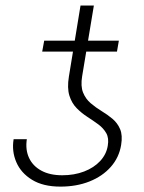

<svg xmlns="http://www.w3.org/2000/svg" viewBox="-20 -673 527 702"><path d="M374 -140.1Q378.9 -168 368.4 -186.3Q357.9 -204.6 339.4 -218.3Q320.8 -231.9 299.6 -245.6Q278.3 -259.3 260.3 -277.6Q242.2 -295.9 233.6 -323.7Q225.1 -351.6 231.9 -393.1L274.4 -652.8H323.2L280.3 -394Q274.4 -357.9 283.7 -334.7Q293 -311.5 311.5 -295.7Q330.1 -279.8 351.6 -266.8Q373 -253.9 391.4 -238.5Q409.7 -223.1 419.2 -200.7Q428.7 -178.2 422.9 -143.1Q415.5 -97.2 385 -62.7Q354.5 -28.3 307.1 -9.5Q259.8 9.3 200.7 9.3Q137.7 9.3 97.2 -15.6Q56.6 -40.5 39.6 -80.3Q22.5 -120.1 29.8 -164.1H78.1Q72.3 -125.5 86.2 -95.7Q100.1 -65.9 131.1 -49.1Q162.1 -32.2 207.5 -32.2Q251.5 -32.2 287.4 -45.9Q323.2 -59.6 346.2 -84.2Q369.1 -108.9 374 -140.1ZM414.6 -524.4 407.7 -484.4H134.3L141.6 -524.4Z"/></svg>

Font: Inter 24pt ExtraLight
Style: Italic
Weight: 250
Italic angle: -9.3988°
Version: Version 4.001;git-66647c0bb